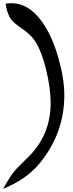

<svg xmlns="http://www.w3.org/2000/svg" viewBox="-47 -918 451 1194"><path d="M-27 256Q20 168 58 129Q87 101 142 45Q268 -88 268 -278Q268 -372 238 -492Q203 -630 152 -687Q127 -715 80 -747Q38 -776 22 -797Q-3 -832 -12 -895Q7 -898 25 -898Q128 -898 209 -790Q276 -700 317 -555Q353 -428 353 -326Q353 -91 201 96Q117 198 -27 256Z"/></svg>

Font: Wortlaut AH
Style: SemiBold
Weight: 600
Designer: Andreas Höfeld
Foundry: Fontgrube AH
Version: Version 2.59